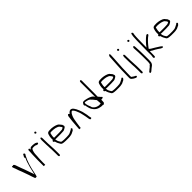

<svg xmlns="http://www.w3.org/2000/svg" viewBox="340 -2367 4166 4166"><g transform="rotate(-45 2423.0 -284.0)"><path d="M55 -494C36 -475 55 -461 60 -435C62 -430 66 -422 68 -415L72 -405C86 -357 106 -305 125 -260C145 -205 164 -152 183 -98C197 -59 206 -18 222 18C226 29 228 38 235 44C247 44 261 43 268 44V45C270 43 273 41 275 44C289 15 293 -25 303 -64C331 -204 369 -337 428 -446V-448C429 -449 432 -451 434 -454V-456C441 -465 447 -473 449 -486C449 -495 443 -503 436 -503H431C431 -508 429 -513 423 -513C419 -513 414 -511 411 -506C405 -492 397 -481 391 -468H390C381 -455 370 -432 391 -417H390C373 -388 365 -355 351 -321C325 -246 304 -159 287 -75V-74C284 -66 282 -57 280 -47L276 -26L264 -67C243 -133 220 -196 196 -261C188 -280 180 -297 174 -318C161 -347 154 -380 142 -407C139 -416 137 -424 134 -431L128 -449C122 -464 103 -511 81 -489ZM94 -410V-411ZM351 -321Z M545 -9C548 -9 556 -8 565 -8H589V-83C589 -125 591 -167 593 -208C594 -225 594 -240 597 -256C597 -267 598 -280 599 -294C599 -316 601 -344 605 -363C608 -387 616 -403 621 -422V-423H622C627 -433 636 -453 651 -457H652C655 -457 659 -458 664 -458C667 -458 672 -459 678 -459H693C699 -458 703 -458 709 -458C713 -458 716 -457 717 -457H718C721 -456 725 -456 730 -455H731C735 -452 741 -451 748 -448L757 -443C766 -439 776 -436 785 -436C794 -436 797 -438 800 -441H802C816 -445 815 -468 803 -474L792 -480C770 -495 744 -499 709 -502C704 -502 700 -502 692 -503C685 -503 676 -503 670 -502H669C667 -502 667 -502 665 -503C661 -502 654 -502 650 -501C628 -498 619 -488 608 -472L599 -459V-475C599 -492 591 -505 577 -505C564 -505 555 -492 555 -476V-461C555 -454 555 -448 554 -438V-431C554 -424 553 -418 553 -413C552 -400 551 -387 550 -373C550 -364 549 -354 549 -344C549 -299 546 -250 545 -203ZM605 -358Z M907 -654C907 -641 919 -629 933 -629C944 -629 954 -640 954 -651C954 -664 942 -676 929 -676C918 -676 907 -665 907 -654ZM911 -440C911 -391 913 -342 914 -293C914 -281 915 -269 916 -258L917 -243V-217C919 -201 920 -183 920 -165C921 -158 921 -149 922 -143V-119C923 -87 924 -54 924 -22V44C924 63 932 78 946 78C957 78 968 67 968 56V-22C968 -54 967 -87 967 -119L966 -136C966 -141 966 -148 965 -152V-153C965 -165 963 -182 963 -196C962 -208 962 -221 961 -233C961 -241 960 -248 960 -260C959 -268 959 -278 958 -287C957 -333 955 -380 955 -426V-452C955 -475 950 -494 933 -494C927 -494 921 -490 919 -486V-484C918 -483 918 -484 916 -482C914 -470 911 -454 911 -440ZM967 -121Z M1064 -246C1064 -229 1077 -223 1092 -216L1093 -214C1104 -168 1123 -133 1145 -98V-97C1157 -72 1192 -66 1229 -63C1257 -61 1288 -58 1318 -60H1357C1385 -60 1405 -62 1429 -67C1457 -72 1475 -77 1495 -91H1496L1536 -111C1541 -117 1543 -124 1548 -129C1554 -131 1561 -139 1561 -146C1561 -160 1556 -165 1547 -168V-169H1546C1536 -176 1529 -168 1524 -159V-157H1522C1502 -147 1481 -135 1460 -125C1430 -108 1391 -104 1348 -104H1309C1281 -102 1257 -105 1233 -107C1217 -108 1198 -109 1185 -117C1178 -124 1171 -136 1166 -146C1160 -158 1153 -164 1148 -179C1143 -194 1135 -209 1135 -231L1133 -246C1138 -245 1142 -243 1149 -243H1150C1155 -242 1158 -242 1161 -242H1295C1323 -243 1350 -244 1377 -246C1400 -246 1414 -256 1433 -266C1450 -277 1467 -283 1473 -301C1482 -319 1473 -330 1466 -344V-346C1467 -348 1467 -349 1467 -353C1464 -359 1461 -362 1460 -363C1454 -372 1449 -380 1440 -388C1436 -393 1430 -400 1424 -406V-407C1421 -411 1418 -415 1414 -419C1405 -424 1393 -433 1384 -438C1332 -461 1257 -478 1181 -471C1163 -470 1147 -469 1133 -461C1120 -454 1109 -438 1105 -421V-420C1095 -393 1091 -367 1087 -332V-305C1086 -298 1086 -292 1087 -285V-284C1087 -282 1088 -280 1088 -276V-272L1071 -265C1068 -261 1064 -253 1064 -246ZM1138 -287V-292C1137 -305 1137 -318 1138 -330V-331C1143 -360 1147 -391 1156 -419H1158C1171 -421 1184 -422 1199 -424H1200C1216 -424 1232 -423 1249 -421H1257C1294 -418 1332 -409 1359 -396H1360C1371 -389 1390 -381 1397 -367L1398 -366V-365C1400 -360 1404 -356 1405 -355H1406C1409 -352 1411 -349 1414 -346V-345L1415 -344C1418 -337 1427 -330 1427 -314V-311C1418 -305 1407 -300 1396 -296C1392 -294 1384 -290 1377 -290C1351 -287 1322 -286 1295 -286H1156C1155 -286 1153 -286 1148 -287ZM1460 -124V-125Z M1656 -32C1661 -29 1669 -26 1678 -27H1679C1684 -26 1698 -30 1700 -33C1700 -81 1713 -117 1716 -161V-162L1719 -180C1726 -239 1738 -296 1757 -341C1764 -360 1776 -375 1784 -391V-392L1806 -414C1810 -417 1814 -421 1820 -424H1821C1824 -424 1827 -423 1829 -423H1831C1834 -420 1839 -418 1842 -416H1843C1876 -383 1896 -331 1913 -283L1922 -255C1926 -237 1931 -218 1935 -200C1947 -155 1954 -108 1962 -59L1965 -41C1968 -26 1975 -12 1989 -10C2005 -10 2017 -19 2017 -33C2017 -37 2017 -38 2015 -39H2011C2006 -60 2003 -86 2000 -108V-109L1999 -126C1992 -168 1980 -204 1972 -248C1968 -258 1965 -268 1961 -279L1949 -312C1939 -334 1931 -353 1921 -376C1899 -411 1883 -449 1845 -463C1816 -474 1791 -461 1776 -446H1775C1772 -444 1770 -442 1767 -439L1758 -430C1757 -429 1751 -423 1750 -420V-412C1744 -416 1735 -420 1731 -424C1729 -429 1725 -434 1714 -433C1703 -426 1691 -411 1689 -395C1675 -310 1669 -219 1662 -125L1659 -82C1658 -69 1656 -55 1656 -42ZM1949 -312Z M2111 -309C2114 -279 2124 -242 2131 -217C2142 -176 2164 -142 2189 -114C2214 -88 2245 -67 2283 -55C2311 -48 2349 -38 2380 -40L2387 -43L2389 -42C2408 -23 2430 -43 2437 -60L2444 -65C2446 -91 2446 -117 2448 -148V-149C2462 -147 2475 -144 2473 -148C2493 -151 2508 -153 2506 -173C2503 -181 2499 -184 2491 -187C2486 -192 2479 -203 2475 -205H2474V-206C2466 -220 2453 -231 2440 -244V-246C2440 -249 2439 -253 2438 -257V-258C2439 -288 2439 -319 2440 -349V-710C2440 -718 2440 -724 2441 -734C2441 -750 2434 -764 2423 -766C2410 -771 2397 -755 2397 -736C2397 -727 2396 -719 2396 -710V-284L2387 -298C2382 -307 2378 -313 2372 -321C2327 -361 2256 -379 2183 -393H2152C2126 -393 2120 -382 2108 -362C2098 -351 2094 -334 2096 -315ZM2144 -324V-341C2146 -349 2147 -355 2156 -360H2157C2171 -356 2188 -355 2205 -351C2231 -344 2260 -337 2277 -319C2304 -291 2336 -260 2359 -224C2363 -220 2369 -213 2374 -208V-202C2376 -172 2378 -144 2381 -116C2381 -112 2381 -108 2379 -104V-96H2351C2344 -95 2337 -94 2331 -94C2325 -94 2320 -95 2314 -96C2272 -105 2240 -117 2214 -144C2199 -158 2185 -173 2181 -202C2166 -237 2149 -277 2144 -324ZM2213 -144 2214 -143V-144ZM2374 -202Z M2617 -246C2617 -229 2630 -223 2645 -216L2646 -214C2657 -168 2676 -133 2698 -98V-97C2710 -72 2745 -66 2782 -63C2810 -61 2841 -58 2871 -60H2910C2938 -60 2958 -62 2982 -67C3010 -72 3028 -77 3048 -91H3049L3089 -111C3094 -117 3096 -124 3101 -129C3107 -131 3114 -139 3114 -146C3114 -160 3109 -165 3100 -168V-169H3099C3089 -176 3082 -168 3077 -159V-157H3075C3055 -147 3034 -135 3013 -125C2983 -108 2944 -104 2901 -104H2862C2834 -102 2810 -105 2786 -107C2770 -108 2751 -109 2738 -117C2731 -124 2724 -136 2719 -146C2713 -158 2706 -164 2701 -179C2696 -194 2688 -209 2688 -231L2686 -246C2691 -245 2695 -243 2702 -243H2703C2708 -242 2711 -242 2714 -242H2848C2876 -243 2903 -244 2930 -246C2953 -246 2967 -256 2986 -266C3003 -277 3020 -283 3026 -301C3035 -319 3026 -330 3019 -344V-346C3020 -348 3020 -349 3020 -353C3017 -359 3014 -362 3013 -363C3007 -372 3002 -380 2993 -388C2989 -393 2983 -400 2977 -406V-407C2974 -411 2971 -415 2967 -419C2958 -424 2946 -433 2937 -438C2885 -461 2810 -478 2734 -471C2716 -470 2700 -469 2686 -461C2673 -454 2662 -438 2658 -421V-420C2648 -393 2644 -367 2640 -332V-305C2639 -298 2639 -292 2640 -285V-284C2640 -282 2641 -280 2641 -276V-272L2624 -265C2621 -261 2617 -253 2617 -246ZM2691 -287V-292C2690 -305 2690 -318 2691 -330V-331C2696 -360 2700 -391 2709 -419H2711C2724 -421 2737 -422 2752 -424H2753C2769 -424 2785 -423 2802 -421H2810C2847 -418 2885 -409 2912 -396H2913C2924 -389 2943 -381 2950 -367L2951 -366V-365C2953 -360 2957 -356 2958 -355H2959C2962 -352 2964 -349 2967 -346V-345L2968 -344C2971 -337 2980 -330 2980 -314V-311C2971 -305 2960 -300 2949 -296C2945 -294 2937 -290 2930 -290C2904 -287 2875 -286 2848 -286H2709C2708 -286 2706 -286 2701 -287ZM3013 -124V-125Z M3209 -48C3209 -8 3243 8 3269 27C3283 35 3294 41 3309 48C3317 52 3327 54 3335 54C3343 55 3350 48 3352 39C3359 23 3340 12 3323 6L3311 0H3310C3297 -8 3284 -18 3272 -26C3272 -26 3256 -33 3254 -44C3253 -53 3254 -58 3254 -64V-95C3254 -101 3254 -104 3255 -110V-132C3255 -146 3256 -158 3256 -174C3256 -184 3256 -192 3257 -203C3257 -346 3274 -477 3278 -615C3279 -641 3281 -664 3281 -690V-697C3281 -709 3272 -719 3262 -719C3259 -719 3257 -719 3254 -716C3245 -701 3235 -686 3235 -664C3228 -505 3212 -354 3212 -190C3212 -173 3211 -160 3211 -144C3211 -132 3210 -119 3210 -107V-76C3210 -66 3209 -57 3209 -48ZM3268 27H3269Z M3447 -654C3447 -641 3459 -629 3473 -629C3484 -629 3494 -640 3494 -651C3494 -664 3482 -676 3469 -676C3458 -676 3447 -665 3447 -654ZM3451 -440C3451 -391 3453 -342 3454 -293C3454 -281 3455 -269 3456 -258L3457 -243V-217C3459 -201 3460 -183 3460 -165C3461 -158 3461 -149 3462 -143V-119C3463 -87 3464 -54 3464 -22V44C3464 63 3472 78 3486 78C3497 78 3508 67 3508 56V-22C3508 -54 3507 -87 3507 -119L3506 -136C3506 -141 3506 -148 3505 -152V-153C3505 -165 3503 -182 3503 -196C3502 -208 3502 -221 3501 -233C3501 -241 3500 -248 3500 -260C3499 -268 3499 -278 3498 -287C3497 -333 3495 -380 3495 -426V-452C3495 -475 3490 -494 3473 -494C3467 -494 3461 -490 3459 -486V-484C3458 -483 3458 -484 3456 -482C3454 -470 3451 -454 3451 -440ZM3507 -121Z M3612 196C3623 203 3636 195 3647 189C3664 172 3685 157 3704 141H3705C3714 136 3719 131 3725 125H3726C3758 103 3787 74 3787 22V21C3788 14 3789 8 3789 1V-1C3790 -3 3790 -6 3790 -9V-129C3790 -234 3786 -337 3780 -436C3780 -457 3773 -473 3757 -473C3743 -473 3736 -457 3736 -438V-430C3740 -349 3746 -270 3746 -184V-17C3746 -13 3746 -10 3745 -4C3745 2 3745 8 3744 15C3744 28 3739 38 3738 48C3738 58 3727 61 3722 64C3713 75 3702 88 3689 99C3667 115 3643 133 3624 152H3623L3613 160C3603 171 3600 188 3612 196ZM3742 -635C3742 -621 3753 -610 3767 -610C3778 -610 3789 -620 3789 -632C3789 -644 3778 -656 3765 -656H3764L3762 -657C3751 -656 3742 -648 3742 -635Z M3889 -20C3889 -13 3889 -4 3890 2V6C3891 20 3913 38 3921 21H3924C3931 20 3936 7 3934 -8V-10C3934 -15 3935 -19 3935 -23V-37C3935 -46 3936 -56 3936 -67V-92C3936 -105 3935 -121 3936 -141V-143L3943 -141C3964 -135 3973 -121 3992 -112H3993C4007 -103 4023 -95 4038 -89C4076 -68 4112 -43 4147 -19C4165 -10 4191 7 4204 -10C4214 -25 4196 -39 4184 -46V-47C4177 -53 4168 -57 4157 -66C4134 -81 4108 -98 4084 -112H4083V-113C4058 -130 4030 -146 4004 -160H4003C3987 -172 3968 -182 3955 -198C3961 -205 3964 -212 3971 -221C3983 -234 3997 -253 4007 -267C4031 -298 4060 -326 4087 -354C4107 -375 4135 -395 4158 -412C4172 -421 4171 -440 4160 -448H4159C4149 -455 4137 -448 4131 -448C4113 -436 4096 -421 4079 -407C4076 -405 4075 -403 4073 -400H4072C4065 -394 4059 -388 4052 -381L4034 -363C4026 -354 4017 -345 4007 -335C3986 -313 3968 -289 3950 -264L3941 -252V-267C3941 -331 3942 -399 3944 -461C3944 -480 3945 -498 3945 -515C3947 -555 3947 -596 3952 -634C3953 -662 3970 -687 3951 -696V-695C3946 -707 3933 -709 3925 -702C3921 -699 3919 -694 3918 -688L3915 -672C3911 -660 3909 -647 3908 -637C3908 -630 3907 -621 3906 -611C3904 -582 3903 -546 3901 -515C3901 -500 3900 -484 3900 -467C3898 -376 3897 -273 3896 -178V-132C3896 -117 3897 -104 3897 -91C3897 -78 3896 -67 3896 -56C3896 -45 3895 -37 3894 -26ZM4152 -25Z M4301 -246C4301 -229 4314 -223 4329 -216L4330 -214C4341 -168 4360 -133 4382 -98V-97C4394 -72 4429 -66 4466 -63C4494 -61 4525 -58 4555 -60H4594C4622 -60 4642 -62 4666 -67C4694 -72 4712 -77 4732 -91H4733L4773 -111C4778 -117 4780 -124 4785 -129C4791 -131 4798 -139 4798 -146C4798 -160 4793 -165 4784 -168V-169H4783C4773 -176 4766 -168 4761 -159V-157H4759C4739 -147 4718 -135 4697 -125C4667 -108 4628 -104 4585 -104H4546C4518 -102 4494 -105 4470 -107C4454 -108 4435 -109 4422 -117C4415 -124 4408 -136 4403 -146C4397 -158 4390 -164 4385 -179C4380 -194 4372 -209 4372 -231L4370 -246C4375 -245 4379 -243 4386 -243H4387C4392 -242 4395 -242 4398 -242H4532C4560 -243 4587 -244 4614 -246C4637 -246 4651 -256 4670 -266C4687 -277 4704 -283 4710 -301C4719 -319 4710 -330 4703 -344V-346C4704 -348 4704 -349 4704 -353C4701 -359 4698 -362 4697 -363C4691 -372 4686 -380 4677 -388C4673 -393 4667 -400 4661 -406V-407C4658 -411 4655 -415 4651 -419C4642 -424 4630 -433 4621 -438C4569 -461 4494 -478 4418 -471C4400 -470 4384 -469 4370 -461C4357 -454 4346 -438 4342 -421V-420C4332 -393 4328 -367 4324 -332V-305C4323 -298 4323 -292 4324 -285V-284C4324 -282 4325 -280 4325 -276V-272L4308 -265C4305 -261 4301 -253 4301 -246ZM4375 -287V-292C4374 -305 4374 -318 4375 -330V-331C4380 -360 4384 -391 4393 -419H4395C4408 -421 4421 -422 4436 -424H4437C4453 -424 4469 -423 4486 -421H4494C4531 -418 4569 -409 4596 -396H4597C4608 -389 4627 -381 4634 -367L4635 -366V-365C4637 -360 4641 -356 4642 -355H4643C4646 -352 4648 -349 4651 -346V-345L4652 -344C4655 -337 4664 -330 4664 -314V-311C4655 -305 4644 -300 4633 -296C4629 -294 4621 -290 4614 -290C4588 -287 4559 -286 4532 -286H4393C4392 -286 4390 -286 4385 -287ZM4697 -124V-125Z"/></g></svg>

Font: Scribbler
Style: Lt
Weight: 300
Designer: Mew Too
Foundry: Cannot Into Space Fonts
Version: Version 1.001